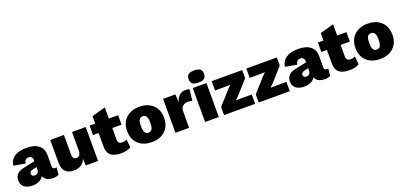

<svg xmlns="http://www.w3.org/2000/svg" viewBox="18 -1685 5570 2657"><g transform="rotate(-20 2803.0 -356.5)"><path d="M562 -111Q576 -111 584 -115L574 -7Q540 10 493 10Q378 10 351 -69Q331 -33 287 -11.5Q243 10 189 10Q111 10 67 -25.5Q23 -61 23 -125Q23 -236 159 -263L324 -298V-314Q324 -343 309 -359.5Q294 -376 267 -376Q208 -376 199 -309L28 -340Q38 -420 102.5 -465Q167 -510 281 -510Q399 -510 461.5 -460Q524 -410 524 -319V-151Q524 -111 562 -111ZM263 -111Q289 -111 306.5 -127.5Q324 -144 324 -175V-212L265 -199Q217 -187 217 -151Q217 -133 229.5 -122Q242 -111 263 -111Z M798 10Q631 10 631 -164V-500H833V-211Q833 -141 888 -141Q952 -141 952 -234V-500H1154V0H973L968 -100Q923 10 798 10Z M1625 -144 1638 -26Q1584 10 1493 10Q1393 10 1343 -30Q1293 -70 1293 -160V-361H1211V-500H1293V-609L1495 -665V-500H1631V-361H1495V-192Q1495 -127 1557 -127Q1596 -127 1625 -144Z M1747.5 -440.5Q1822 -510 1945 -510Q2068 -510 2142.5 -440.5Q2217 -371 2217 -250Q2217 -129 2142.5 -59.5Q2068 10 1945 10Q1822 10 1747.5 -59.5Q1673 -129 1673 -250Q1673 -371 1747.5 -440.5ZM1997 -343.5Q1980 -371 1945 -371Q1910 -371 1893 -343.5Q1876 -316 1876 -250Q1876 -184 1893 -156.5Q1910 -129 1945 -129Q1980 -129 1997 -156.5Q2014 -184 2014 -250Q2014 -316 1997 -343.5Z M2293 0V-500H2474L2480 -383Q2517 -510 2629 -510Q2664 -510 2682 -498L2664 -334Q2638 -344 2601 -344Q2554 -344 2524.5 -318.5Q2495 -293 2495 -246V0Z M2718 -633Q2718 -681 2744 -702Q2770 -723 2831 -723Q2892 -723 2918 -702Q2944 -681 2944 -633Q2944 -586 2918 -565Q2892 -544 2831 -544Q2770 -544 2744 -565Q2718 -586 2718 -633ZM2932 -500V0H2730V-500Z M3009 0V-119L3185 -316L3234 -365L3159 -363H3009V-500H3458V-381L3284 -186L3233 -135L3318 -137H3467V0Z M3519 0V-119L3695 -316L3744 -365L3669 -363H3519V-500H3968V-381L3794 -186L3743 -135L3828 -137H3977V0Z M4563 -111Q4577 -111 4585 -115L4575 -7Q4541 10 4494 10Q4379 10 4352 -69Q4332 -33 4288 -11.5Q4244 10 4190 10Q4112 10 4068 -25.5Q4024 -61 4024 -125Q4024 -236 4160 -263L4325 -298V-314Q4325 -343 4310 -359.5Q4295 -376 4268 -376Q4209 -376 4200 -309L4029 -340Q4039 -420 4103.5 -465Q4168 -510 4282 -510Q4400 -510 4462.5 -460Q4525 -410 4525 -319V-151Q4525 -111 4563 -111ZM4264 -111Q4290 -111 4307.5 -127.5Q4325 -144 4325 -175V-212L4266 -199Q4218 -187 4218 -151Q4218 -133 4230.5 -122Q4243 -111 4264 -111Z M4987 -144 5000 -26Q4946 10 4855 10Q4755 10 4705 -30Q4655 -70 4655 -160V-361H4573V-500H4655V-609L4857 -665V-500H4993V-361H4857V-192Q4857 -127 4919 -127Q4958 -127 4987 -144Z M5109.5 -440.5Q5184 -510 5307 -510Q5430 -510 5504.5 -440.5Q5579 -371 5579 -250Q5579 -129 5504.5 -59.5Q5430 10 5307 10Q5184 10 5109.5 -59.5Q5035 -129 5035 -250Q5035 -371 5109.5 -440.5ZM5359 -343.5Q5342 -371 5307 -371Q5272 -371 5255 -343.5Q5238 -316 5238 -250Q5238 -184 5255 -156.5Q5272 -129 5307 -129Q5342 -129 5359 -156.5Q5376 -184 5376 -250Q5376 -316 5359 -343.5Z"/></g></svg>

Font: Elaine Sans ExtraBold
Style: Regular
Weight: 800
Designer: Wei Huang
Foundry: Wei Huang
Version: Version 2.001;December 24, 2019;FontCreator 12.0.0.2547 64-b